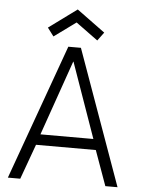

<svg xmlns="http://www.w3.org/2000/svg" viewBox="-57 -889 685 934"><g transform="rotate(5 285.0 -422.0)"><path d="M254.5 -660H316L552.5 0H493L431.5 -171H139.5L77.5 0H17ZM156.5 -223.5H415L286 -589.5H284.5ZM178 -703.5 147.5 -744 284.5 -844.5 422.5 -743.5 392 -702.5 284.5 -781Z"/></g></svg>

Font: League Spartan Thin Light
Style: Regular
Weight: 300
Version: Version 2.002